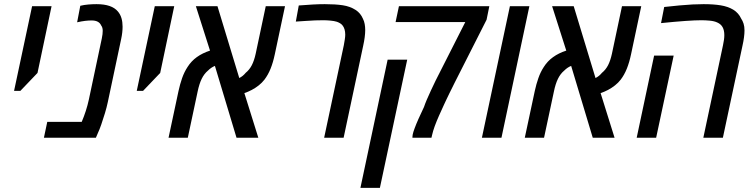

<svg xmlns="http://www.w3.org/2000/svg" viewBox="-20 -660 3616 920"><path d="M47.4 -224.6 133.8 -630.4H227.1L159.7 -310.5L77.6 -224.6Z M190.4 0 206.5 -76.2H371.6Q382.3 -101.1 391.1 -128.4Q399.9 -155.8 405.8 -183.1L467.8 -475.6Q470.2 -486.3 471.2 -496.1Q472.2 -505.9 472.2 -512.7Q472.2 -521 470.2 -527.3Q468.3 -533.7 464.4 -538.6Q460 -549.3 448.7 -555.7Q437.5 -562 418.9 -562Q405.3 -562 388.4 -560.1Q371.6 -558.1 349.6 -553.2L364.7 -632.3Q382.8 -636.7 403.1 -638.4Q423.3 -640.1 442.4 -640.1Q479.5 -640.1 504.9 -631.3Q530.3 -622.6 544.9 -605Q556.6 -591.3 562 -573Q567.4 -554.7 567.4 -532.2Q567.4 -519 565.7 -503.9Q564 -488.8 560.5 -472.7L496.6 -170.9Q491.2 -145.5 482.7 -117.2Q474.1 -88.9 465.3 -63.5Q456.5 -38.1 449.2 -22.9L439.5 0Z M635.3 -224.6 721.7 -630.4H814.9L747.6 -310.5L665.5 -224.6Z M787.6 0 835.4 -224.1Q842.3 -255.9 852.5 -285.4Q862.8 -314.9 878.9 -339.4Q896.5 -367.2 923.3 -386.5Q950.2 -405.8 986.3 -417.5L918.5 -630.4H1022L1126.5 -286.1Q1135.3 -290.5 1142.8 -296.6Q1150.4 -302.7 1157.2 -311Q1175.3 -325.7 1186.5 -347.4Q1197.8 -369.1 1205.1 -402.3L1253.4 -630.4H1345.7L1296.9 -400.4Q1288.6 -360.8 1276.6 -331.1Q1264.6 -301.3 1247.1 -278.3Q1235.8 -263.7 1220.2 -251.2Q1204.6 -238.8 1186.5 -229.2Q1168.5 -219.7 1150.9 -213.9L1217.8 0H1113.3L1009.8 -344.2Q1001 -340.8 992.7 -335.2Q984.4 -329.6 976.6 -321.8Q958 -306.2 946.3 -282Q934.6 -257.8 927.2 -222.2L879.9 0Z M1533.2 0 1627.4 -442.9Q1629.9 -456.5 1632.1 -470.5Q1634.3 -484.4 1634.3 -494.1Q1634.3 -507.8 1630.9 -519.5Q1627.4 -531.2 1620.6 -539.1Q1616.2 -544.4 1609.4 -548.6Q1602.5 -552.7 1594.2 -555.7Q1581.5 -559.6 1563.2 -561.3Q1544.9 -563 1529.3 -563Q1510.7 -563 1490.2 -562.3Q1469.7 -561.5 1446.5 -559.8Q1423.3 -558.1 1397.5 -556.6L1411.6 -633.8Q1448.2 -636.7 1478.8 -638.4Q1509.3 -640.1 1536.1 -640.1Q1586.9 -640.1 1622.3 -634.8Q1657.7 -629.4 1684.1 -612.3Q1696.3 -604.5 1704.8 -594Q1713.4 -583.5 1718.8 -570.8Q1725.1 -558.6 1727.5 -544.7Q1730 -530.8 1730 -516.1Q1730 -500.5 1727.5 -481.4Q1725.1 -462.4 1720.2 -440.4L1626.5 0Z M1956.1 0Q1956.5 -2.9 1956.5 -6.8Q1956.5 -10.7 1957.5 -15.1Q1959.5 -25.9 1966.6 -44.9Q1973.6 -64 1985.1 -90.1Q1996.6 -116.2 2011.7 -147.5Q2016.1 -161.1 2024.9 -181.9Q2033.7 -202.6 2044.9 -226.6Q2056.2 -250.5 2067.4 -273.9L2209.5 -554.2H1875.5L1891.6 -630.4H2324.7L2311.5 -565.4L2168 -282.2Q2164.6 -275.9 2159.2 -264.9Q2153.8 -253.9 2147 -240.2Q2140.1 -226.6 2133.1 -212.2Q2126 -197.8 2119.4 -183.8Q2112.8 -169.9 2107.4 -158.2Q2094.7 -130.9 2083.3 -105Q2071.8 -79.1 2063.2 -55.7Q2054.7 -32.2 2050.3 -12.7L2047.4 0ZM1707 240.2 1837.4 -374H1931.2L1800.3 240.2Z M2289.1 0 2423.3 -630.4H2516.6L2382.8 0Z M2494.6 0 2542.5 -224.1Q2549.3 -255.9 2559.6 -285.4Q2569.8 -314.9 2585.9 -339.4Q2603.5 -367.2 2630.4 -386.5Q2657.2 -405.8 2693.4 -417.5L2625.5 -630.4H2729L2833.5 -286.1Q2842.3 -290.5 2849.9 -296.6Q2857.4 -302.7 2864.3 -311Q2882.3 -325.7 2893.6 -347.4Q2904.8 -369.1 2912.1 -402.3L2960.4 -630.4H3052.7L3003.9 -400.4Q2995.6 -360.8 2983.6 -331.1Q2971.7 -301.3 2954.1 -278.3Q2942.9 -263.7 2927.2 -251.2Q2911.6 -238.8 2893.6 -229.2Q2875.5 -219.7 2857.9 -213.9L2924.8 0H2820.3L2716.8 -344.2Q2708 -340.8 2699.7 -335.2Q2691.4 -329.6 2683.6 -321.8Q2665 -306.2 2653.3 -282Q2641.6 -257.8 2634.3 -222.2L2586.9 0Z M3350.1 0 3444.3 -442.9Q3447.3 -457 3449 -469Q3450.7 -481 3450.7 -491.7Q3450.7 -514.6 3442.6 -529.5Q3434.6 -544.4 3417 -552.2Q3402.3 -559.1 3381.3 -561Q3360.4 -563 3340.8 -563Q3311.5 -563 3263.4 -559.6Q3215.3 -556.2 3147.5 -549.3L3162.6 -626.5Q3201.2 -630.9 3235.4 -634Q3269.5 -637.2 3298.8 -638.7Q3328.1 -640.1 3351.6 -640.1Q3398.4 -640.1 3433.1 -634.5Q3467.8 -628.9 3493.2 -613.8Q3506.8 -605.5 3516.1 -594.7Q3525.4 -584 3531.2 -571.3Q3538.6 -560.5 3543 -546.6Q3547.4 -532.7 3547.4 -514.2Q3547.4 -499.5 3544.9 -480.7Q3542.5 -461.9 3537.6 -440.4L3443.8 0ZM3030.8 0 3114.3 -393.6H3208L3124 0Z"/></svg>

Font: Open Sans SemiCondensed Medium
Style: Italic
Weight: 500
Width: 4
Italic angle: -12°
Designer: Monotype Design Team
Foundry: Monotype Imaging Inc.
Version: Version 3.000